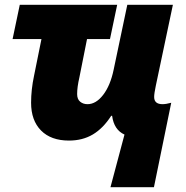

<svg xmlns="http://www.w3.org/2000/svg" viewBox="-20 -573 773 796"><path d="M299.8 -183.1Q299.8 -161.6 312.3 -151.4Q324.7 -141.1 342.8 -141.1Q377.9 -141.1 407.7 -179.7Q437.5 -218.3 451.2 -284.2L507.8 -553.2H696.8L626 -217.8Q619.1 -185.1 619.1 -170.9Q619.1 -141.1 653.8 -141.1Q668.5 -141.1 689.9 -147L618.2 203.1H438L496.1 -15.1Q452.6 -34.7 444.8 -92.8H440.9Q407.7 -41 365 -15.6Q322.3 9.8 266.1 9.8Q191.4 9.8 150.1 -32Q108.9 -73.7 108.9 -147Q108.9 -201.2 121.1 -258.8L151.9 -411.1H32.2L62 -553.2H465.8L436 -411.1H340.8L309.1 -252Q299.8 -211.9 299.8 -183.1Z"/></svg>

Font: Open Sans Extrabold
Style: Italic
Weight: 800
Italic angle: -12°
Foundry: Ascender Corporation
Version: Version 1.10